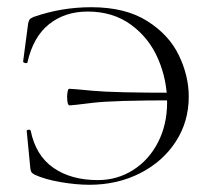

<svg xmlns="http://www.w3.org/2000/svg" viewBox="-20 -500 580 532"><path d="M76 -16Q69 -20 67 -23Q65 -26 64 -34L54 -137Q54 -140 59 -140.5Q64 -141 65 -138Q79 -69 128 -35Q177 -1 251 -1Q305 -1 349 -29Q393 -57 418 -106Q443 -155 443 -216Q443 -279 418 -337Q393 -395 343 -431.5Q293 -468 223 -468Q160 -468 116 -433Q72 -398 56 -327Q56 -325 52 -325Q49 -325 46.5 -326.5Q44 -328 44 -329L58 -435Q60 -443 62 -446Q64 -449 73 -453Q150 -480 233 -480Q327 -480 387.5 -442Q448 -404 475.5 -347Q503 -290 503 -232Q503 -163 467 -107.5Q431 -52 368 -20Q305 12 228 12Q191 12 147.5 4.5Q104 -3 76 -16ZM166 -232Q166 -240 167.5 -247Q169 -254 172 -254Q180 -254 237 -248.5Q294 -243 467 -243V-222Q292 -222 236 -215Q180 -208 173 -208Q166 -208 166 -232Z"/></svg>

Font: Cormorant Unicase Light
Style: Regular
Weight: 300
Designer: Christian Thalmann (Catharsis Fonts)
Foundry: Catharsis Fonts
Version: Version 4.000